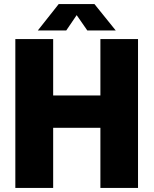

<svg xmlns="http://www.w3.org/2000/svg" viewBox="-20 -919 752 939"><path d="M55 -728H240V-452H471V-728H655V0H471V-294H240V0H55ZM165 -770 267 -899H442L546 -770H407L355 -845L304 -770Z"/></svg>

Font: Murecho ExtraBold
Style: Regular
Weight: 800
Designer: Neil Summerour
Foundry: Positype
Version: Version 1.010; ttfautohint (v1.8.3)